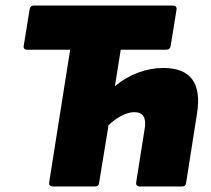

<svg xmlns="http://www.w3.org/2000/svg" viewBox="-20 -675 762 695"><path d="M172 0Q156 0 158 -15L234 -495H80Q63 -495 66 -510L87 -640Q89 -655 103 -655H605Q621 -655 619 -640L598 -510Q596 -495 582 -495H417L396 -363Q434 -395 479.5 -412Q525 -429 571 -429Q720 -429 693 -263L654 -15Q653 0 639 0H487Q471 0 473 -15L504 -211Q513 -269 466 -269Q445 -269 420 -256Q395 -243 373 -222L339 -15Q338 0 324 0Z"/></svg>

Font: Sofia Sans ExtraBlack
Style: Italic
Weight: 1000
Italic angle: -9°
Designer: Botio Nikoltchev, Ani Petrova
Foundry: lettersoup
Version: Version 4.100; ttfautohint (v1.8.4.7-5d5b)